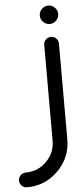

<svg xmlns="http://www.w3.org/2000/svg" viewBox="-62 -747 445 1015"><g transform="rotate(-5 160.0 -239.5)"><path d="M195.3 0V-507.8Q195.3 -523.9 206.8 -535.4Q218.3 -546.9 234.4 -546.9Q250.5 -546.9 262 -535.4Q273.4 -523.9 273.4 -507.8V0Q273.4 97.2 204.8 165.8Q136.2 234.4 39.1 234.4Q22.9 234.4 11.5 222.9Q0 211.4 0 195.3Q0 179.2 11.5 167.7Q22.9 156.2 39.1 156.2Q104 156.2 149.7 110.6Q195.3 64.9 195.3 0ZM268.8 -698.5Q283.2 -684.1 283.2 -664.1Q283.2 -644 268.8 -629.6Q254.4 -615.2 234.4 -615.2Q214.4 -615.2 200 -629.6Q185.5 -644 185.5 -664.1Q185.5 -684.1 200 -698.5Q214.4 -712.9 234.4 -712.9Q254.4 -712.9 268.8 -698.5Z"/></g></svg>

Font: Comfortaa
Style: Regular
Weight: 400
Designer: Johan Aakerlund
Foundry: Johan Aakerlund
Version: Version 2.001; ttfautohint (v1.4.1)